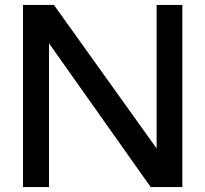

<svg xmlns="http://www.w3.org/2000/svg" viewBox="-20 -749 830 776"><path d="M717 7H589L178 -574V7H73V-729H198L613 -149V-729H717Z"/></svg>

Font: SUIT SemiBold
Style: Regular
Weight: 600
Designer: Sunn Youn; Korean Glyphs from Source Han Sans (Sandoll Communications; Soo-young Jang, Joo-yeon Kang)
Foundry: Sunn
Version: Version 1.140